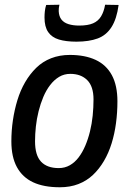

<svg xmlns="http://www.w3.org/2000/svg" viewBox="-20 -781 560 811"><path d="M233 10Q165 10 120 -11Q75 -32 51.5 -75Q28 -118 28 -184Q28 -229 34.5 -273Q41 -317 53.5 -358Q66 -399 86 -433.5Q106 -468 133 -494.5Q160 -521 196 -535Q232 -549 275 -549Q339 -549 384 -528Q429 -507 452.5 -463.5Q476 -420 476 -353Q476 -306 470 -261Q464 -216 451.5 -175.5Q439 -135 419 -101Q399 -67 372.5 -42Q346 -17 311 -3.5Q276 10 233 10ZM228 -71Q254 -71 275 -83Q296 -95 312 -116Q328 -137 340 -165Q352 -193 360 -225.5Q368 -258 371.5 -292.5Q375 -327 375 -361Q375 -416 348.5 -442.5Q322 -469 277 -469Q251 -469 230 -456.5Q209 -444 192 -422Q175 -400 163 -371.5Q151 -343 143 -311Q135 -279 131.5 -246.5Q128 -214 128 -184Q128 -125 153.5 -98Q179 -71 228 -71ZM303 -605Q259 -605 229 -614Q199 -623 183.5 -645.5Q168 -668 168 -707Q168 -721 169.5 -734Q171 -747 175 -760L231 -761Q229 -753 228.5 -747Q228 -741 228 -734Q229 -712 239.5 -698.5Q250 -685 269.5 -679Q289 -673 314 -673Q351 -673 373 -682.5Q395 -692 407 -712Q419 -732 424 -761L481 -760Q473 -701 451 -666.5Q429 -632 392.5 -618.5Q356 -605 303 -605Z"/></svg>

Font: Georama ExtraCondensed Thin Medium
Style: Italic
Weight: 500
Italic angle: -9°
Version: Version 1.001